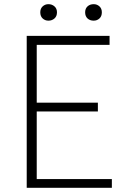

<svg xmlns="http://www.w3.org/2000/svg" viewBox="-20 -900 607 920"><path d="M108 0V-728H505V-685H156V-408H449V-366H156V-42H516V0ZM212 -801Q196 -801 184.5 -811.5Q173 -822 173 -841Q173 -859 184.5 -869.5Q196 -880 212 -880Q229 -880 241 -869.5Q253 -859 253 -841Q253 -822 241 -811.5Q229 -801 212 -801ZM429 -801Q411 -801 399.5 -811.5Q388 -822 388 -841Q388 -859 399.5 -869.5Q411 -880 429 -880Q445 -880 456.5 -869.5Q468 -859 468 -841Q468 -822 456.5 -811.5Q445 -801 429 -801Z"/></svg>

Font: Noto Sans JP Thin ExtraLight
Style: Regular
Weight: 250
Version: Version 2.004-H2;hotconv 1.0.118;makeotfexe 2.5.65603